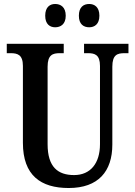

<svg xmlns="http://www.w3.org/2000/svg" viewBox="-20 -934 679 964"><path d="M428 -797C454 -797 479 -812 479 -855C479 -899 454 -914 428 -914C400 -914 376 -899 376 -855C376 -812 400 -797 428 -797ZM257 -797C284 -797 310 -812 310 -855C310 -899 284 -914 257 -914C231 -914 207 -899 207 -855C207 -812 231 -797 257 -797ZM325 10C474 10 544 -74 544 -208V-599C544 -659 569 -667 605 -667H625V-714H402V-667H422C456 -667 482 -659 482 -603V-210C482 -114 434 -55 352 -55C271 -55 219 -95 219 -210V-599C219 -659 245 -667 280 -667H300V-714H14V-667H34C68 -667 95 -659 95 -603V-217C95 -53 185 10 325 10Z"/></svg>

Font: Noto Serif Condensed Semi
Style: Regular
Weight: 600
Width: 3
Designer: Monotype Design Team
Foundry: Monotype Imaging Inc.
Version: Version 1.002